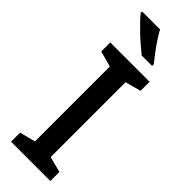

<svg xmlns="http://www.w3.org/2000/svg" viewBox="-308 -959 977 977"><g transform="rotate(45 181.0 -470.0)"><path d="M322 0H39V-65L124 -87V-626L39 -649V-714H322V-649L237 -626V-87L322 -65ZM171 -940Q183 -918 201 -890.5Q219 -863 239 -837Q259 -811 274 -792V-780H199Q182 -794 159 -813.5Q136 -833 113.5 -854.5Q91 -876 72 -896Q53 -916 42 -930V-940Z"/></g></svg>

Font: Noto Sans Oriya Medium
Style: Regular
Weight: 500
Version: Version 2.003